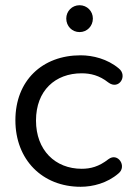

<svg xmlns="http://www.w3.org/2000/svg" viewBox="-20 -707 519 736"><path d="M289 9C336 9 391 -5 434 -42C468 -69 432 -124 396 -97C359 -68 327 -60 293 -60C192 -60 118 -131 118 -245C118 -360 192 -426 293 -426C327 -426 361 -418 395 -391C436 -360 471 -417 435 -445C392 -481 336 -495 289 -495C142 -495 39 -398 39 -246C39 -95 142 9 289 9ZM285 -584C314 -584 336 -607 336 -636C336 -664 314 -687 285 -687C256 -687 234 -664 234 -636C234 -607 256 -584 285 -584Z"/></svg>

Font: SN Pro Book
Style: Regular
Weight: 350
Designer: Tobias Whetton
Foundry: Supernotes
Version: Version 1.003;Glyphs 3.3 (3324)